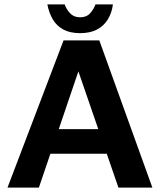

<svg xmlns="http://www.w3.org/2000/svg" viewBox="-20 -850 724 870"><path d="M14 0 268 -667H430L670.4 0H516.6L301.2 -625.2L370.8 -631.4L156.2 0ZM152.6 -153.4 185.4 -265H492L505.4 -153.4ZM342.8 -699.8Q297 -699.8 266.6 -716.4Q236.2 -733 219 -762.7Q201.8 -792.4 194.6 -830H273Q280.4 -808.4 297.5 -790Q314.6 -771.6 342.8 -771.6Q372.2 -771.6 388.5 -790Q404.8 -808.4 412.6 -830H491.6Q487 -792.4 469 -762.7Q451 -733 420 -716.4Q389 -699.8 342.8 -699.8Z"/></svg>

Font: Maven Pro VF Beta
Style: Regular
Weight: 400
Designer: Joe Prince
Foundry: Joe Prince
Version: Version 2.002